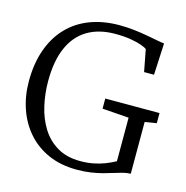

<svg xmlns="http://www.w3.org/2000/svg" viewBox="-111 -856 942 971"><g transform="rotate(15 360.0 -370.0)"><path d="M375.5 11Q292.5 11 227.5 -17.5Q162.5 -46 117.8 -96.8Q73 -147.5 49.8 -214.8Q26.5 -282 26.5 -359Q26.5 -453 52.8 -526Q79 -599 127.5 -649.2Q176 -699.5 244.2 -725.2Q312.5 -751 396.5 -751Q435 -751 472.5 -746.8Q510 -742.5 542.8 -736.5Q575.5 -730.5 600.2 -725.8Q625 -721 637.5 -720L629.5 -554H577.5L555.5 -669Q548 -675 526.2 -683Q504.5 -691 469.5 -697Q434.5 -703 387.5 -703Q302.5 -703 242.8 -667.5Q183 -632 151.8 -561.2Q120.5 -490.5 120.5 -385Q120.5 -319 134.8 -256.5Q149 -194 180 -144.2Q211 -94.5 260.8 -65Q310.5 -35.5 381.5 -35.5Q417 -35.5 448.5 -41.5Q480 -47.5 508 -58.2Q536 -69 561.5 -83V-311L422.5 -321V-374H706.5V-321L645.5 -311V-40Q625 -39.5 604 -34Q583 -28.5 559.5 -21Q536 -13.5 508.8 -6.2Q481.5 1 448.5 6Q415.5 11 375.5 11Z"/></g></svg>

Font: Merriweather Light
Style: Regular
Weight: 300
Designer: Eben Sorkin
Foundry: Eben Sorkin
Version: Version 2.100